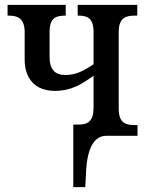

<svg xmlns="http://www.w3.org/2000/svg" viewBox="-20 -556 606 786"><path d="M280 210H329L333 136C340 35 374 0 415 0H543V-44H532C494 -44 466 -53 466 -111V-425C466 -483 495 -492 531 -492H542V-536H298V-492H302C337 -492 363 -482 363 -425V-293C317 -262 287 -249 247 -249C205 -249 183 -272 183 -323V-426C183 -484 211 -492 246 -492H249V-536H11V-492H16C53 -492 81 -480 81 -424V-312C81 -233 125 -184 205 -184C271 -184 313 -210 363 -246V-115C363 -60 340 -46 302 -46H280Z"/></svg>

Font: Noto Serif Condensed Medium
Style: Regular
Weight: 500
Width: 3
Designer: Monotype Design Team
Foundry: Monotype Imaging Inc.
Version: Version 2.015